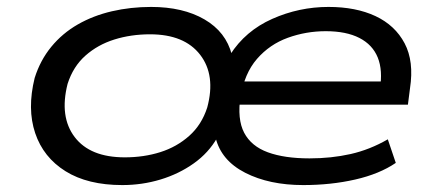

<svg xmlns="http://www.w3.org/2000/svg" viewBox="-20 -525 1268 554"><path d="M333 9Q233 9 169 -31Q105 -71 81.5 -141Q58 -211 80 -300Q96 -351 128 -390Q160 -429 204.5 -454.5Q249 -480 303 -492.5Q357 -505 416 -505Q508 -505 570 -469Q632 -433 649 -367H644Q688 -436 765.5 -470.5Q843 -505 928 -505Q1007 -505 1063.5 -478.5Q1120 -452 1147.5 -400Q1175 -348 1163 -270L1157 -223H647L657 -290H1105L1076 -267Q1085 -322 1070 -359Q1055 -396 1017 -415.5Q979 -435 920 -435Q863 -435 810.5 -416Q758 -397 721.5 -355Q685 -313 674 -244V-248Q664 -181 684.5 -142Q705 -103 753 -85.5Q801 -68 873 -68Q936 -68 991.5 -80.5Q1047 -93 1099 -123L1122 -55Q1075 -23 1005 -7Q935 9 855 9Q757 9 687.5 -26.5Q618 -62 602 -128H607Q582 -84 539 -53.5Q496 -23 443 -7Q390 9 333 9ZM340 -71Q395 -71 442.5 -86Q490 -101 526 -133Q562 -165 578 -215Q603 -308 557.5 -367Q512 -426 413 -426Q358 -426 310 -411Q262 -396 226.5 -364.5Q191 -333 175 -283Q151 -188 195.5 -129.5Q240 -71 340 -71Z"/></svg>

Font: Nunito Sans 7pt Expanded
Style: Italic
Weight: 400
Width: 7
Italic angle: -9°
Designer: Vernon Adams
Foundry: Vernon Adams
Version: Version 3.101;gftools[0.9.27]